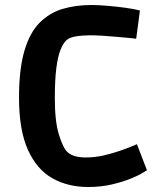

<svg xmlns="http://www.w3.org/2000/svg" viewBox="-20 -734 648 767"><path d="M332 13Q251 13 189 -22Q127 -57 91.5 -135.5Q56 -214 56 -344Q56 -458 77.5 -531Q99 -604 138.5 -643.5Q178 -683 230.5 -698.5Q283 -714 345 -714Q370 -714 407 -711Q444 -708 480.5 -703Q517 -698 539 -692L524 -579Q513 -581 489.5 -583Q466 -585 438 -587.5Q410 -590 386.5 -591.5Q363 -593 351 -593Q307 -593 282 -588.5Q257 -584 245 -573Q232 -561 221.5 -534.5Q211 -508 205 -461.5Q199 -415 199 -341Q199 -248 216 -194Q233 -140 251 -125Q263 -115 280.5 -110Q298 -105 324 -105Q358 -105 393.5 -113Q429 -121 459 -131.5Q489 -142 508 -150Q527 -158 527 -158L567 -54Q567 -54 550 -43.5Q533 -33 501 -20Q469 -7 426 3Q383 13 332 13Z"/></svg>

Font: Ruda ExtraBold
Style: Regular
Weight: 800
Designer: Mariela Monsalve and Angelina Sanchez
Foundry: Mariela Monsalve and Angelina Sanchez
Version: Version 2.000